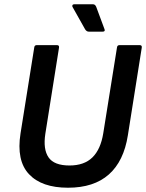

<svg xmlns="http://www.w3.org/2000/svg" viewBox="-20 -866 683 898"><path d="M298 12Q175 12 115.5 -51.5Q56 -115 76 -242L140 -643Q141 -655 152 -655H246Q258 -655 256 -643L192 -240Q181 -168 207 -130Q233 -92 305 -92Q374 -92 412.5 -130Q451 -168 463 -243L527 -643Q528 -655 539 -655H633Q645 -655 643 -643L578 -233Q559 -112 489 -50Q419 12 298 12ZM395 -718Q385 -718 378 -729L319 -834Q317 -838 319 -842Q321 -846 327 -846H415Q425 -846 430 -834L469 -729Q473 -718 460 -718Z"/></svg>

Font: Sofia Sans
Style: Bold Italic
Weight: 700
Italic angle: -9°
Designer: Botio Nikoltchev, Ani Petrova
Foundry: lettersoup
Version: Version 4.101; ttfautohint (v1.8.4.7-5d5b)